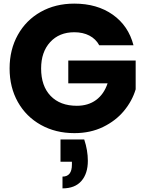

<svg xmlns="http://www.w3.org/2000/svg" viewBox="-20 -730 804 1060"><path d="M528 -480Q509 -515 473.5 -533.5Q438 -552 390 -552Q307 -552 257 -497.5Q207 -443 207 -352Q207 -255 259.5 -200.5Q312 -146 404 -146Q467 -146 510.5 -178Q554 -210 574 -270H357V-396H729V-237Q710 -173 664.5 -118Q619 -63 549 -29Q479 5 391 5Q287 5 205.5 -40.5Q124 -86 78.5 -167Q33 -248 33 -352Q33 -456 78.5 -537.5Q124 -619 205 -664.5Q286 -710 390 -710Q516 -710 602.5 -649Q689 -588 717 -480ZM445 40Q465 100 465 158Q465 228 429.5 269Q394 310 325 310V245Q377 245 377 179V163H314V40Z"/></svg>

Font: Fz Poppins
Style: Bold
Weight: 700
Designer: Ninad Kale (Devanagari), Jonny Pinhorn (Latin)
Foundry: Indian Type Foundry
Version: Vit hóa bi Vntype.Com & FontZin.Com